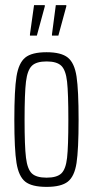

<svg xmlns="http://www.w3.org/2000/svg" viewBox="-20 -722 363 750"><path d="M36 -254Q36 -371 44.5 -423.5Q53 -476 78.5 -497Q104 -518 162 -518Q219 -518 245 -497Q271 -476 279 -423Q287 -370 287 -254Q287 -138 279 -85.5Q271 -33 245 -12.5Q219 8 162 8Q104 8 78.5 -12.5Q53 -33 44.5 -85.5Q36 -138 36 -254ZM247 -254Q247 -358 242 -403Q237 -448 219.5 -465Q202 -482 162 -482Q122 -482 104.5 -465Q87 -448 81.5 -403Q76 -358 76 -254Q76 -151 81.5 -106Q87 -61 104.5 -44.5Q122 -28 162 -28Q202 -28 219.5 -44.5Q237 -61 242 -105.5Q247 -150 247 -254ZM97 -583V-588L113 -702H155V-697L124 -583ZM183 -583V-588L198 -702H239V-697L208 -583Z"/></svg>

Font: Saira Ultra Condensed ExLight
Style: Regular
Weight: 200
Width: 1
Designer: Hector Gatti with collaboration of the Omnibus-Type team
Foundry: Omnibus-Type
Version: Version 1.001; ttfautohint (v1.8)